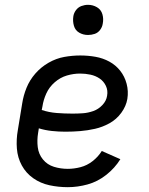

<svg xmlns="http://www.w3.org/2000/svg" viewBox="-20 -768 616 796"><path d="M261 8Q302 8 343.5 -3.5Q385 -15 420.5 -43Q456 -71 479 -108L402 -142Q387 -118 364 -100Q341 -82 314 -75Q287 -68 261 -68Q231 -68 203.5 -76.5Q176 -85 158 -107Q140 -129 136.5 -158Q133 -187 138 -217L141 -236Q167 -228 195 -225Q223 -222 251 -222Q282 -222 312.5 -224.5Q343 -227 374 -234Q405 -241 434 -257Q463 -273 483 -300.5Q503 -328 508 -358Q513 -390 505 -420.5Q497 -451 478.5 -474.5Q460 -498 433.5 -512.5Q407 -527 376 -532.5Q345 -538 313 -538Q280 -538 246.5 -532Q213 -526 181.5 -508Q150 -490 126.5 -463Q103 -436 90 -404Q77 -372 72 -339L54 -229Q47 -190 50 -152Q53 -114 70.5 -82Q88 -50 118 -29Q148 -8 185 0Q222 8 261 8ZM281 -297Q248 -297 215.5 -299.5Q183 -302 153 -312L156 -327Q160 -354 172 -380.5Q184 -407 207 -427Q230 -447 257.5 -455Q285 -463 312 -463Q334 -463 355 -458.5Q376 -454 393 -442.5Q410 -431 419 -412Q428 -393 424 -371Q421 -350 404.5 -332.5Q388 -315 366.5 -307.5Q345 -300 324 -298.5Q303 -297 281 -297ZM345 -623Q359 -623 372.5 -627.5Q386 -632 395 -644Q404 -656 406 -670Q410 -690 404.5 -709Q399 -728 382 -738Q365 -748 345 -748Q331 -748 317.5 -743Q304 -738 295 -726Q286 -714 284 -700Q281 -680 286.5 -661Q292 -642 308.5 -632.5Q325 -623 345 -623Z"/></svg>

Font: Iosevka Sparkle
Style: Italic
Weight: 400
Italic angle: -9°
Designer: Belleve Invis
Foundry: Belleve Invis
Version: Version 4.5.0; ttfautohint (v1.8.3)